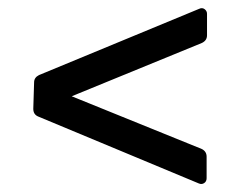

<svg xmlns="http://www.w3.org/2000/svg" viewBox="-20 -528 593 473"><path d="M470 -76 74 -241Q62 -246 62 -260L64 -325Q64 -337 76 -343L470 -506Q478 -510 484 -505.5Q490 -501 490 -494V-441Q490 -428 477 -422L140 -284L139 -298L477 -161Q489 -155 489 -142V-89Q489 -81 483 -77Q477 -73 470 -76Z"/></svg>

Font: Miriam Libre Medium
Style: Regular
Weight: 500
Version: Version 2.000